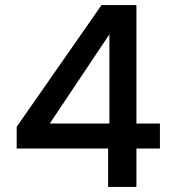

<svg xmlns="http://www.w3.org/2000/svg" viewBox="-20 -740 687 760"><path d="M408 -152H46V-238L382 -720H520V-251H613V-152H520V0H408ZM413 -251V-604L177 -251Z"/></svg>

Font: Poppins-Tabular Medium
Style: Regular
Weight: 500
Designer: Ninad Kale (Devanagari), Jonny Pinhorn (Latin)
Foundry: Indian Type Foundry
Version: Version 4.004